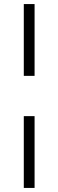

<svg xmlns="http://www.w3.org/2000/svg" viewBox="-20 -763 287 944"><path d="M97 -743H150V-390H97ZM97 -192H150V161H97Z"/></svg>

Font: Saira SemiCondensed Light
Style: Regular
Weight: 300
Width: 4
Designer: Hector Gatti with collaboration of the Omnibus-Type team
Foundry: Omnibus-Type
Version: Version 0.072; ttfautohint (v1.8)